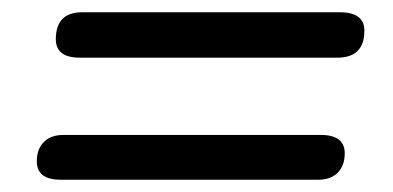

<svg xmlns="http://www.w3.org/2000/svg" viewBox="-20 -444 640 313"><path d="M110 -350Q71 -350 71 -380Q71 -424 114 -424H534Q574 -424 574 -394Q574 -350 530 -350ZM79 -151Q40 -151 40 -181Q40 -201 51.5 -212.5Q63 -224 83 -224H503Q542 -224 542 -194Q542 -174 530.5 -162.5Q519 -151 499 -151Z"/></svg>

Font: Nunito SemiBold
Style: Italic
Weight: 600
Italic angle: -9°
Designer: Vernon Adams
Foundry: Vernon Adams
Version: Version 3.601; ttfautohint (v1.8.2.53-6de2)